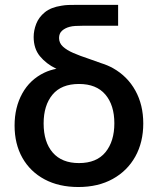

<svg xmlns="http://www.w3.org/2000/svg" viewBox="-20 -755 650 790"><path d="M302.5 14.5Q222.5 14.5 163.5 -17Q104.5 -48.5 72.2 -105.5Q40 -162.5 40 -238.5Q40 -313 71.5 -370.2Q103 -427.5 162.5 -456Q185.5 -467 212.5 -472Q211.5 -472.5 210 -473Q170 -492.5 144.2 -523.8Q118.5 -555 118.5 -603Q118.5 -629.5 129 -656.8Q139.5 -684 164.5 -704.5Q189.5 -725 233 -731.5Q247 -734 261 -734.5Q275 -735 295.5 -735H466V-649H319Q303 -649 290 -648.2Q277 -647.5 266 -644.5Q247.5 -639.5 235.2 -628.5Q223 -617.5 223 -598.5Q223 -578 239 -563.2Q255 -548.5 282.2 -536.8Q309.5 -525 344.5 -513.5Q369.5 -505 396.5 -495Q422.5 -487 445 -474.5Q504.5 -441 537 -382.2Q569.5 -323.5 569.5 -247Q569.5 -170 536.8 -111Q504 -52 444 -18.8Q384 14.5 302.5 14.5ZM305 -84Q377.5 -84 414 -128.8Q450.5 -173.5 450.5 -247.5Q450.5 -322.5 413.5 -366Q376.5 -409.5 305 -409.5Q232.5 -409.5 196 -365.5Q159.5 -321.5 159.5 -247Q159.5 -170.5 197 -127.2Q234.5 -84 305 -84Z"/></svg>

Font: Cns Manrope SemBd
Style: Regular
Weight: 600
Designer: Mikhail Sharanda
Foundry: Mikhail Sharanda
Version: Version 4.504